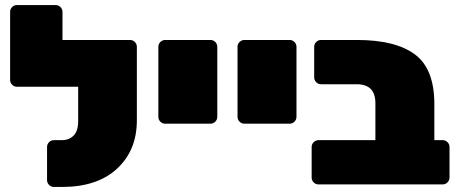

<svg xmlns="http://www.w3.org/2000/svg" viewBox="-20 -729 1817 759"><path d="M289 -250V-386H47Q36 -386 28 -394Q20 -402 20 -413V-682Q20 -693 28 -701Q36 -709 47 -709H200Q211 -709 219 -701Q227 -693 227 -682V-571H494Q505 -571 513 -563Q521 -555 521 -544V-253Q521 -135 443 -62.5Q365 10 226 10H193Q182 10 174 2Q166 -6 166 -17V-148Q166 -159 174 -167Q182 -175 193 -175H225Q253 -175 271 -193Q289 -211 289 -250Z M839 -544V-267Q839 -256 831 -248Q823 -240 812 -240H633Q622 -240 614 -248Q606 -256 606 -267V-544Q606 -555 614 -563Q622 -571 633 -571H812Q823 -571 831 -563Q839 -555 839 -544Z M1152 -544V-267Q1152 -256 1144 -248Q1136 -240 1125 -240H946Q935 -240 927 -248Q919 -256 919 -267V-544Q919 -555 927 -563Q935 -571 946 -571H1125Q1136 -571 1144 -563Q1152 -555 1152 -544Z M1249 -571H1391Q1543 -571 1620 -514Q1697 -457 1697 -318V-175H1730Q1741 -175 1749 -167Q1757 -159 1757 -148V-27Q1757 -16 1749 -8Q1741 0 1730 0H1239Q1228 0 1220 -8Q1212 -16 1212 -27V-148Q1212 -159 1220 -167Q1228 -175 1239 -175H1464V-321Q1464 -396 1390 -396H1249Q1238 -396 1230 -404Q1222 -412 1222 -423V-544Q1222 -555 1230 -563Q1238 -571 1249 -571Z"/></svg>

Font: Rubik One
Style: Regular
Weight: 400
Designer: Hubert and Fischer with Elvire Volk Leonovitch
Foundry: Hubert and Fischer with Elvire Volk Leonovitch
Version: Version 1.001